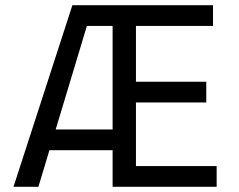

<svg xmlns="http://www.w3.org/2000/svg" viewBox="-20 -720 920 740"><path d="M414 -700H801V-620H504V-405H775V-325H504V-80H815V0H414ZM304 -700H490L489 -620H270ZM172 -221H457L491 -141H138ZM259 -700H339L128 0H32Z"/></svg>

Font: Moderustic
Style: Regular
Weight: 400
Designer: Tural Alisoy
Foundry: TAFT Foundry
Version: Version 2.120